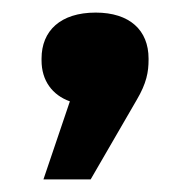

<svg xmlns="http://www.w3.org/2000/svg" viewBox="-20 -159 303 305"><path d="M46 -66V-63C46 -31 63 -8 91 2L49 126H124L197 0C213 -27 216 -45 216 -64V-66C216 -111 186 -139 132 -139C76 -139 46 -110 46 -66Z"/></svg>

Font: LT Wave Bold
Style: Regular
Weight: 700
Designer: Daniel Lyons
Version: Version 2.5 (Glyphs App)